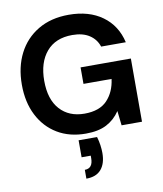

<svg xmlns="http://www.w3.org/2000/svg" viewBox="-103 -795 985 1158"><g transform="rotate(-10 389.0 -216.0)"><path d="M376 12Q276 12 202 -32.5Q128 -77 87 -157.5Q46 -238 46 -345Q46 -453 88 -535.5Q130 -618 209 -665Q288 -712 397 -712Q521 -712 602.5 -653Q684 -594 708 -489H557Q542 -535 501.5 -561.5Q461 -588 397 -588Q294 -588 238.5 -522.5Q183 -457 183 -345Q183 -231 238.5 -169.5Q294 -108 389 -108Q481 -108 528 -157.5Q575 -207 585 -286H413V-387H721V0H596L586 -89Q553 -40 503 -14Q453 12 376 12ZM331 280V226Q381 226 381 163V148H325V44H438Q446 71 449.5 96.5Q453 122 453 144Q453 208 422.5 244Q392 280 331 280Z"/></g></svg>

Font: DM Sans
Style: Bold
Weight: 700
Designer: Colophon Foundry, Jonny Pinhorn
Foundry: Colophon Foundry
Version: Version 4.004; ttfautohint (v1.8.4.7-5d5b)